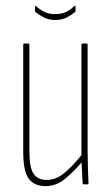

<svg xmlns="http://www.w3.org/2000/svg" viewBox="-20 -627 376 653"><path d="M135 6Q97 6 78 -19Q59 -44 59 -111V-475Q59 -479 62 -479H76Q80 -479 80 -475V-113Q80 -56 94.5 -35.5Q109 -15 139 -15Q172 -15 202.5 -41.5Q233 -68 262 -106V-80Q232 -44 201.5 -19Q171 6 135 6ZM265 0Q262 0 261 -4Q260 -27 258.5 -52.5Q257 -78 257 -93V-96V-475Q257 -479 260 -479H274Q278 -479 278 -475V-111Q278 -83 279 -56Q280 -29 281 -4Q281 0 277 0ZM168 -559Q145 -559 127.5 -568.5Q110 -578 101 -586Q99 -588 99 -591V-603Q99 -606 100.5 -607Q102 -608 103 -606Q116 -594 131 -586.5Q146 -579 168 -579Q190 -579 205 -586.5Q220 -594 232 -606Q235 -608 236 -607Q237 -606 237 -603V-591Q237 -588 235 -586Q225 -577 208 -568Q191 -559 168 -559Z"/></svg>

Font: Sofia Sans Extra Condensed Thin
Style: Regular
Weight: 250
Version: Version 4.100